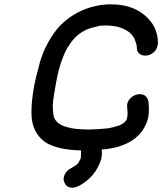

<svg xmlns="http://www.w3.org/2000/svg" viewBox="-20 -707 753 891"><path d="M452 -13Q453 -6 453 2Q453 15 450 30Q424 116 342 158Q328 164 315 164Q289 164 279 140Q275 132 275 123Q275 120 276 116Q282 88 309 74L324 65Q326 65 336.5 56Q347 47 348 40Q354 31 355 26Q356 19 356 -9Q248 -11 190 -47Q126 -93 126 -183V-188Q126 -240 139 -311Q147 -352 159 -394Q181 -491 246 -574Q278 -611 320 -637Q362 -663 407 -675Q452 -687 494 -687Q615 -687 679 -608Q700 -582 708 -549Q713 -525 713 -510Q713 -504 712 -499Q710 -487 704 -476Q683 -449 655 -449Q625 -449 616 -474Q615 -484 614.5 -493Q614 -502 603 -530Q596 -542 583 -555Q557 -575 525 -583Q501 -588 475 -589L450 -588Q446 -587 441 -587Q404 -578 390 -573L397 -576Q360 -563 327 -532V-531Q308 -511 298 -492Q297 -492 296 -491Q260 -429 242 -333Q232 -281 226 -236V-224H225V-219Q225 -192 228 -176L227 -177V-175H228Q230 -160 235 -154Q236 -153 236.5 -152Q237 -151 237 -150Q237 -149 249 -137Q251 -134 253 -134Q259 -130 266 -126Q273 -122 295 -116Q328 -106 395 -106Q436 -107 477 -111Q505 -115 532 -125H534L542 -129Q567 -142 570 -160Q572 -170 572 -182Q572 -194 570 -209V-223Q573 -237 583 -249Q603 -270 628 -270Q663 -270 669 -234Q671 -217 671 -201Q671 -182 668 -163Q661 -130 639 -98Q587 -29 473 -15Z"/></svg>

Font: Bad Comic
Style: Italic
Weight: 400
Italic angle: -11°
Designer: GGBotNet
Foundry: GGBotNet
Version: 0.95